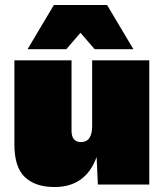

<svg xmlns="http://www.w3.org/2000/svg" viewBox="-20 -743 660 773"><path d="M200 10Q122 10 80 -30Q38 -70 38 -161V-500H268V-217Q268 -171 306 -171Q351 -171 351 -236V-500H581V0H374L369 -111Q325 10 200 10ZM517 -545H361L304 -611L247 -545H91L197 -723H411Z"/></svg>

Font: Prodigy Sans Black
Style: Regular
Weight: 900
Designer: Wei Huang
Foundry: Wei Huang
Version: Version 1.003; ttfautohint (v1.8.3)